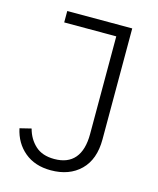

<svg xmlns="http://www.w3.org/2000/svg" viewBox="-108 -774 709 862"><g transform="rotate(15 246.5 -343.0)"><path d="M399 -698V-182Q399 -89 347.5 -38.5Q296 12 210 12Q136 12 88 -28Q40 -68 26 -134L79 -147Q91 -101 123.5 -71Q156 -41 212 -41Q275 -41 307 -79Q339 -117 339 -191V-645H97V-698Z"/></g></svg>

Font: IBM Plex Sans Thai Looped Light
Style: Regular
Weight: 300
Designer: Mike Abbink, Paul van der Laan, Pieter van Rosmalen, Ben Mitchell, Mark Frömberg
Foundry: Bold Monday
Version: Version 1.1